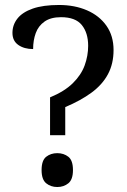

<svg xmlns="http://www.w3.org/2000/svg" viewBox="-20 -744 510 771"><path d="M181 -201V-353Q239 -377 272.5 -410Q306 -443 320 -481.5Q334 -520 334 -560Q334 -612 308.5 -643.5Q283 -675 225 -675Q184 -675 159 -657.5Q134 -640 123.5 -611Q113 -582 113 -547Q77 -547 53.5 -563.5Q30 -580 30 -612Q30 -644 50 -669.5Q70 -695 111.5 -709.5Q153 -724 217 -724Q280 -724 329.5 -702.5Q379 -681 407.5 -640.5Q436 -600 436 -543Q436 -488 413.5 -446Q391 -404 347.5 -372Q304 -340 242 -314V-201ZM210 7Q184 7 165.5 -8Q147 -23 147 -61Q147 -100 165.5 -114.5Q184 -129 210 -129Q236 -129 254.5 -114.5Q273 -100 273 -61Q273 -23 254.5 -8Q236 7 210 7Z"/></svg>

Font: Noto Serif Malayalam
Style: Regular
Weight: 400
Designer: Indian type Foundry, Jelle Bosma, Monotype Design Team
Foundry: Monotype Imaging Inc.
Version: Version 2.103